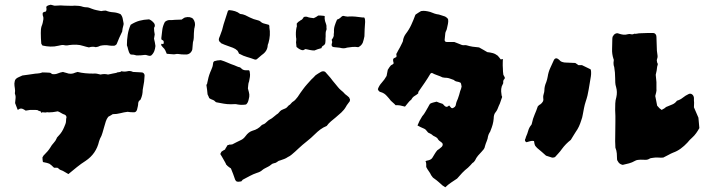

<svg xmlns="http://www.w3.org/2000/svg" viewBox="-20 -713 3026 814"><path d="M504 -614Q504 -613 504 -610Q504 -607 503 -605Q501 -599 500 -593Q499 -587 498 -580Q498 -577 497 -577Q491 -565 485.5 -552.5Q480 -540 475 -527L473 -524Q468 -519 462 -519Q457 -519 452.5 -519Q448 -519 443 -520Q433 -522 423.5 -521.5Q414 -521 405 -519Q396 -514 386 -513Q372 -517 357 -512Q350 -514 344.5 -515Q339 -516 334 -518Q319 -523 304 -523.5Q289 -524 274 -522Q270 -521 265 -520.5Q260 -520 255 -521Q248 -523 241 -522Q234 -521 227 -519Q211 -515 194 -515.5Q177 -516 160 -520Q159 -522 157 -524.5Q155 -527 155 -528Q154 -539 153.5 -550.5Q153 -562 153 -573Q153 -581 153.5 -587.5Q154 -594 156 -601Q158 -605 159 -609Q160 -613 161 -616Q163 -624 164 -632Q165 -640 161 -649V-658Q165 -663 170.5 -663Q176 -663 177 -672Q177 -673 177 -676.5Q177 -680 176 -684Q180 -689 185.5 -690.5Q191 -692 195 -693Q199 -692 203 -691Q207 -690 210 -689H217Q237 -691 255 -689Q266 -689 276.5 -688.5Q287 -688 297 -689Q306 -689 315 -688Q324 -687 332 -684Q336 -683 340 -682.5Q344 -682 348 -682Q353 -682 358.5 -680Q364 -678 369 -676Q379 -672 389 -670Q399 -668 409 -666Q414 -667 418 -667.5Q422 -668 425 -668H429Q443 -662 459.5 -661Q476 -660 491 -653Q498 -645 500 -635Q502 -625 504 -614ZM805 -597Q803 -591 803 -584.5Q803 -578 802 -572Q802 -562 801.5 -552.5Q801 -543 798 -534Q797 -529 797 -523Q797 -517 796 -511Q796 -502 793 -497Q786 -484 772 -482H762Q756 -482 749.5 -482.5Q743 -483 737 -484Q730 -485 724 -483.5Q718 -482 712 -483Q705 -484 699 -484Q693 -484 687 -485Q684 -493 680.5 -500Q677 -507 670 -513Q669 -515 668 -515.5Q667 -516 666 -518Q662 -522 664 -526Q666 -529 668 -527Q670 -525 673 -527Q675 -532 674 -537Q673 -542 666 -544Q665 -544 665 -546Q663 -552 664 -552Q666 -569 668 -586Q670 -603 679 -620Q687 -627 697 -628Q703 -628 709.5 -628Q716 -628 722 -629Q730 -629 737 -629.5Q744 -630 750 -630Q755 -633 758 -635.5Q761 -638 765 -639Q785 -644 798 -634Q811 -617 805 -597ZM639 -518Q638 -511 637 -506Q636 -501 634 -496Q629 -484 620 -477Q613 -475 606 -478Q599 -481 592 -480Q585 -479 577.5 -478.5Q570 -478 559 -478Q558 -478 555 -479Q552 -480 547 -481Q544 -481 540 -481.5Q536 -482 534 -482Q528 -487 526.5 -493Q525 -499 523 -504Q522 -508 521 -512.5Q520 -517 518 -521Q518 -544 521.5 -566Q525 -588 534 -608Q553 -620 571 -625Q589 -630 612 -631Q623 -627 633 -615Q636 -611 636.5 -605.5Q637 -600 633 -595Q633 -581 636 -567L633 -549Q635 -541 636.5 -533.5Q638 -526 639 -518ZM593 -393Q592 -386 592 -380Q592 -374 591 -367Q589 -358 588 -349.5Q587 -341 585 -332Q585 -322 583 -312Q581 -302 576 -291Q575 -290 573 -288Q571 -286 569 -285Q567 -278 566 -277Q566 -270 564.5 -263Q563 -256 561 -248Q557 -235 544 -237Q538 -237 532.5 -237.5Q527 -238 521 -239Q505 -237 490 -233Q475 -229 458 -229Q454 -226 449 -223.5Q444 -221 439 -218Q432 -209 428.5 -198Q425 -187 422 -176Q418 -163 414.5 -150Q411 -137 404 -125Q403 -123 402 -119.5Q401 -116 400 -114Q388 -61 343 -31Q324 -19 306 -4.5Q288 10 270 25Q262 21 254.5 16Q247 11 238 8Q234 7 230.5 3.5Q227 0 223 -2H209Q195 -16 189 -19Q183 -22 162 -26Q161 -31 160.5 -35.5Q160 -40 160 -46Q162 -48 163.5 -51.5Q165 -55 168 -57Q176 -65 182 -72Q188 -79 193 -87Q199 -98 207.5 -107Q216 -116 220 -126Q221 -130 223.5 -132Q226 -134 228 -137Q236 -145 242 -154.5Q248 -164 252 -174Q255 -181 257.5 -187.5Q260 -194 260 -201Q260 -210 262 -216Q261 -224 254 -227Q247 -229 240 -233.5Q233 -238 225 -241Q218 -240 210 -238.5Q202 -237 194 -237Q186 -236 183.5 -237Q181 -238 173 -236Q171 -236 166.5 -236.5Q162 -237 160 -237Q156 -236 154.5 -235Q153 -234 154 -238Q155 -240 148 -242Q141 -244 141 -245Q141 -246 136 -246.5Q131 -247 129 -247H108Q103 -246 98.5 -245.5Q94 -245 89 -244Q86 -246 83.5 -247.5Q81 -249 77 -251Q68 -255 60 -250Q59 -249 58 -248.5Q57 -248 56 -247Q56 -246 54 -250Q49 -264 44 -276Q45 -287 46 -297Q47 -307 43 -317Q45 -328 43 -338.5Q41 -349 41 -359Q42 -364 42.5 -368.5Q43 -373 47 -378Q52 -383 59.5 -386Q67 -389 75 -393Q86 -394 97 -396Q108 -398 118 -399Q129 -401 139.5 -401.5Q150 -402 160 -406Q162 -406 177 -405.5Q192 -405 194 -404Q200 -400 201 -399Q214 -397 224.5 -401.5Q235 -406 247 -408Q250 -407 253.5 -406Q257 -405 261 -404Q281 -396 299 -405Q301 -406 309 -408Q325 -404 341.5 -402.5Q358 -401 375 -401Q383 -402 391 -400.5Q399 -399 406 -397Q411 -398 414.5 -398.5Q418 -399 422 -399Q427 -399 430.5 -398.5Q434 -398 438 -397Q443 -398 448 -399Q453 -400 457 -401Q461 -402 465 -402.5Q469 -403 473 -404Q477 -407 484 -407Q491 -407 494 -411Q509 -408 520.5 -411Q532 -414 544 -408Q555 -407 563.5 -407Q572 -407 581 -406Q586 -406 589.5 -402Q593 -398 593 -393Z M1122 -597Q1125 -581 1124 -564Q1123 -547 1118 -530Q1117 -528 1116 -525.5Q1115 -523 1115 -521Q1114 -496 1090 -480Q1085 -476 1080 -471.5Q1075 -467 1070 -463Q1066 -459 1059 -461Q1043 -467 1027 -471.5Q1011 -476 997 -484Q996 -484 995.5 -484.5Q995 -485 993 -486Q992 -489 990.5 -492Q989 -495 987 -498Q979 -506 967.5 -510.5Q956 -515 944 -519Q937 -521 930.5 -524Q924 -527 917 -530Q916 -532 914.5 -533.5Q913 -535 911 -536Q910 -538 908 -542Q907 -547 909 -552Q911 -557 913 -562Q918 -574 921.5 -585.5Q925 -597 928 -610Q932 -624 937 -638Q942 -652 946 -666Q946 -668 951 -670H953Q965 -669 976.5 -665.5Q988 -662 998 -654Q1010 -653 1020 -648.5Q1030 -644 1039 -639Q1047 -635 1055.5 -632Q1064 -629 1073 -627Q1079 -626 1084 -622Q1091 -615 1100.5 -613Q1110 -611 1119 -608Q1122 -606 1122 -602.5Q1122 -599 1122 -597ZM1364 -587Q1360 -578 1360.5 -568.5Q1361 -559 1360 -550Q1360 -545 1360 -540Q1360 -535 1359 -530Q1357 -523 1350.5 -519.5Q1344 -516 1343 -509Q1327 -505 1313 -499Q1309 -499 1304 -499.5Q1299 -500 1294 -501Q1290 -502 1285 -503Q1280 -504 1275 -505Q1273 -504 1270 -502.5Q1267 -501 1265 -500Q1253 -500 1237 -514Q1236 -519 1236 -524Q1236 -529 1235 -534Q1235 -536 1235.5 -538Q1236 -540 1236 -543Q1236 -546 1236 -549.5Q1236 -553 1235 -555Q1234 -566 1234.5 -576Q1235 -586 1237 -596Q1239 -599 1238.5 -603.5Q1238 -608 1238 -613Q1240 -615 1242.5 -618Q1245 -621 1249 -623Q1251 -625 1254.5 -627Q1258 -629 1260 -630Q1265 -635 1268 -641Q1274 -643 1281 -642Q1288 -639 1295 -638Q1302 -637 1310 -636Q1315 -638 1320 -641Q1325 -644 1329 -647Q1335 -647 1340.5 -647Q1346 -647 1351 -646Q1357 -646 1357 -642Q1356 -638 1356.5 -633.5Q1357 -629 1358 -624Q1360 -617 1362.5 -610.5Q1365 -604 1364 -597Q1364 -594 1364.5 -591.5Q1365 -589 1364 -587ZM1528 -620Q1527 -604 1526 -589.5Q1525 -575 1525 -559Q1524 -552 1522 -545.5Q1520 -539 1518 -532Q1512 -519 1499 -513Q1486 -515 1474.5 -514Q1463 -513 1451 -511Q1441 -507 1428 -509Q1421 -511 1413 -511.5Q1405 -512 1398 -513Q1394 -513 1390 -515Q1386 -517 1386 -522Q1386 -527 1387 -529Q1390 -535 1386 -544Q1390 -549 1393 -555Q1396 -561 1395 -568Q1395 -570 1395.5 -572.5Q1396 -575 1396 -577Q1395 -591 1399 -604Q1403 -617 1409 -630Q1416 -632 1421 -636Q1426 -640 1430 -644Q1434 -646 1437.5 -645.5Q1441 -645 1443 -644Q1447 -644 1450.5 -643Q1454 -642 1458 -643Q1473 -644 1487 -642.5Q1501 -641 1516 -639H1524Q1527 -635 1527.5 -630Q1528 -625 1528 -620ZM1039 -406Q1041 -396 1039.5 -387Q1038 -378 1036 -368Q1033 -361 1032.5 -353Q1032 -345 1031 -338Q1036 -321 1037 -312.5Q1038 -304 1034 -290Q1031 -276 1023 -270Q1005 -267 988 -270Q981 -272 973.5 -271.5Q966 -271 959 -271Q943 -271 928.5 -273.5Q914 -276 899 -279Q896 -279 893 -282Q888 -288 881 -290Q874 -292 867 -297Q866 -300 864 -304.5Q862 -309 860 -313Q859 -322 858 -332Q857 -342 855 -353Q859 -357 859 -363Q861 -374 864 -385Q867 -396 871 -406Q873 -411 875.5 -416.5Q878 -422 880 -428Q882 -433 882.5 -438.5Q883 -444 884 -448Q887 -455 895 -455Q900 -457 904.5 -457Q909 -457 916 -458Q930 -454 944.5 -447.5Q959 -441 974 -436Q979 -434 984.5 -431.5Q990 -429 995 -428Q997 -428 999 -426.5Q1001 -425 1003 -423Q1010 -415 1023 -415H1036Q1039 -411 1039 -406ZM1464 -291Q1464 -290 1463.5 -288Q1463 -286 1463 -284Q1459 -278 1454.5 -272.5Q1450 -267 1447 -261Q1439 -247 1427 -236Q1415 -225 1403 -215Q1393 -207 1383 -198.5Q1373 -190 1365 -179Q1350 -173 1338 -164Q1326 -155 1315 -144Q1299 -128 1280.5 -113.5Q1262 -99 1245 -83Q1241 -79 1238 -76.5Q1235 -74 1231 -70Q1224 -64 1216.5 -57.5Q1209 -51 1200 -47Q1193 -42 1185 -39Q1177 -36 1168 -33Q1161 -32 1155.5 -27Q1150 -22 1142 -21Q1135 -20 1129.5 -15Q1124 -10 1118 -7Q1111 -3 1104.5 0Q1098 3 1092 8Q1088 12 1082 15Q1076 18 1069 20Q1054 25 1039 33Q1024 41 1009 49Q1008 50 1006.5 52Q1005 54 1003 56Q996 57 991 57.5Q986 58 981 55Q980 53 979 52Q978 51 977 49Q973 37 968.5 25Q964 13 959 1Q955 -1 951.5 -4Q948 -7 944 -10Q943 -12 941.5 -13Q940 -14 939 -15Q937 -21 933.5 -26.5Q930 -32 927 -38Q924 -43 921 -48.5Q918 -54 914 -60Q915 -62 916.5 -65.5Q918 -69 919 -70Q923 -73 926.5 -75Q930 -77 934 -79Q936 -84 939.5 -89Q943 -94 945 -98Q948 -98 949.5 -98.5Q951 -99 952 -100Q954 -100 958 -100Q962 -100 965 -101Q974 -106 983.5 -110.5Q993 -115 1003 -120Q1013 -125 1021 -136Q1034 -154 1051 -159Q1074 -165 1089 -182Q1091 -184 1095.5 -185.5Q1100 -187 1104 -190Q1109 -194 1114 -199Q1119 -204 1125 -207Q1133 -211 1139.5 -217Q1146 -223 1153 -228Q1159 -231 1163 -236.5Q1167 -242 1173 -246Q1176 -248 1180.5 -249.5Q1185 -251 1189 -253Q1194 -255 1197 -258.5Q1200 -262 1204 -266Q1210 -269 1214 -274.5Q1218 -280 1225 -284Q1231 -288 1234.5 -293Q1238 -298 1242 -302Q1253 -319 1265 -335Q1273 -346 1282 -356Q1291 -366 1300 -376Q1304 -380 1308.5 -384Q1313 -388 1318 -394Q1322 -397 1328.5 -401Q1335 -405 1342 -409Q1352 -413 1359 -408Q1365 -401 1370.5 -395Q1376 -389 1381 -383Q1386 -376 1391 -370Q1396 -364 1401 -358Q1407 -351 1412.5 -344Q1418 -337 1425 -331Q1430 -327 1434.5 -323Q1439 -319 1443 -314Q1448 -310 1452 -307Q1456 -304 1460 -300Q1461 -298 1462 -295.5Q1463 -293 1464 -291Z M2120 -385Q2121 -380 2118 -377.5Q2115 -375 2114 -371Q2113 -367 2113.5 -363.5Q2114 -360 2112 -357Q2106 -347 2105 -336Q2104 -325 2106 -314Q2106 -308 2109 -302Q2107 -298 2105.5 -292.5Q2104 -287 2102 -282Q2101 -278 2099 -273.5Q2097 -269 2095 -265Q2092 -257 2089 -250Q2086 -243 2081 -237Q2073 -228 2073 -210Q2072 -197 2068.5 -184.5Q2065 -172 2060 -160Q2058 -153 2055 -150Q2051 -143 2049 -135Q2048 -125 2043.5 -114.5Q2039 -104 2036 -93Q2035 -86 2031 -80.5Q2027 -75 2022 -70Q2014 -62 2006.5 -53Q1999 -44 1994 -33Q1992 -30 1989.5 -27Q1987 -24 1983 -22Q1979 -17 1974 -12Q1969 -7 1964 -2Q1951 8 1939.5 20Q1928 32 1918 44Q1906 52 1892.5 61Q1879 70 1868 81Q1865 79 1862 77Q1859 75 1857 74Q1848 66 1839.5 58.5Q1831 51 1821 44Q1814 40 1808 30Q1804 21 1798 13Q1792 5 1787 -5Q1787 -11 1787 -17.5Q1787 -24 1784 -30Q1792 -33 1795 -33Q1808 -36 1813 -44Q1818 -52 1823 -60.5Q1828 -69 1834 -76Q1837 -78 1842 -81.5Q1847 -85 1851 -89Q1854 -91 1856 -95.5Q1858 -100 1856 -105Q1852 -110 1847 -113Q1842 -116 1838 -121Q1835 -128 1828.5 -131.5Q1822 -135 1816 -138Q1811 -143 1806 -145.5Q1801 -148 1795 -151Q1791 -155 1787 -160.5Q1783 -166 1777 -168Q1770 -171 1763.5 -174Q1757 -177 1750 -181Q1757 -200 1770 -220Q1778 -229 1783.5 -239Q1789 -249 1795 -259Q1797 -262 1798.5 -265.5Q1800 -269 1803 -273Q1810 -277 1817 -278.5Q1824 -280 1831 -282Q1837 -279 1843.5 -277Q1850 -275 1856 -273Q1860 -270 1863.5 -265.5Q1867 -261 1873 -260Q1878 -260 1883 -265Q1884 -265 1884.5 -265.5Q1885 -266 1885 -266V-265Q1888 -262 1890.5 -258.5Q1893 -255 1897 -254Q1912 -258 1913 -271Q1914 -277 1916.5 -283.5Q1919 -290 1921 -294Q1924 -302 1926.5 -310.5Q1929 -319 1931 -327Q1933 -331 1934.5 -336Q1936 -341 1937 -346Q1936 -350 1935.5 -354Q1935 -358 1933 -362Q1926 -366 1918 -367Q1910 -368 1904 -374Q1897 -376 1890 -379Q1883 -382 1875 -383Q1870 -383 1865.5 -383.5Q1861 -384 1856 -385Q1846 -390 1834 -394Q1822 -398 1811 -404Q1809 -403 1807.5 -402.5Q1806 -402 1805 -401Q1794 -382 1781 -363Q1768 -344 1754 -324Q1753 -322 1753 -317Q1746 -311 1737.5 -306Q1729 -301 1724 -291Q1716 -285 1710 -277Q1704 -269 1697 -261Q1692 -262 1686.5 -263.5Q1681 -265 1676 -266Q1671 -267 1666.5 -267Q1662 -267 1657 -267Q1653 -272 1647.5 -276.5Q1642 -281 1637 -286Q1633 -291 1629 -296Q1625 -301 1621 -305Q1610 -318 1596 -322Q1585 -324 1582 -335Q1587 -350 1598.5 -362.5Q1610 -375 1619 -391L1624 -417Q1626 -420 1627.5 -422.5Q1629 -425 1631 -428Q1633 -430 1635 -433Q1637 -436 1639 -437Q1642 -439 1644.5 -440Q1647 -441 1649 -445Q1649 -447 1648 -449.5Q1647 -452 1647 -453Q1646 -459 1647 -462.5Q1648 -466 1654 -468Q1655 -469 1657 -469.5Q1659 -470 1660 -471Q1660 -471 1660.5 -472Q1661 -473 1661 -474Q1661 -476 1661 -478.5Q1661 -481 1660 -484Q1662 -487 1663.5 -490Q1665 -493 1667 -497Q1672 -505 1676 -513Q1680 -521 1684 -529Q1686 -533 1687.5 -536.5Q1689 -540 1689 -544Q1692 -558 1700 -569Q1714 -587 1723.5 -607.5Q1733 -628 1741 -650L1743 -652Q1748 -656 1753.5 -659Q1759 -662 1765 -666Q1767 -666 1770 -666.5Q1773 -667 1775 -667Q1783 -667 1793 -665Q1804 -663 1813 -659Q1822 -655 1831 -653Q1841 -652 1850 -648.5Q1859 -645 1867 -643Q1871 -641 1873 -639Q1879 -635 1880 -630Q1881 -621 1879 -611.5Q1877 -602 1875 -593Q1874 -587 1871.5 -582.5Q1869 -578 1868 -573Q1867 -557 1865 -543Q1866 -535 1874 -535H1906Q1913 -532 1921.5 -529Q1930 -526 1939 -522Q1944 -521 1949 -521.5Q1954 -522 1958 -521Q1971 -517 1984 -515Q1997 -513 2011 -512Q2019 -508 2028 -502.5Q2037 -497 2046 -492Q2057 -491 2068.5 -488Q2080 -485 2090 -477Q2093 -474 2096 -470Q2099 -466 2103 -461Q2105 -462 2107.5 -462Q2110 -462 2111 -463H2112Q2112 -463 2111.5 -448.5Q2111 -434 2112 -423Q2112 -416 2112.5 -409.5Q2113 -403 2114 -396Q2115 -393 2117 -390.5Q2119 -388 2120 -385Z M2945 -170Q2939 -159 2931.5 -148.5Q2924 -138 2915 -130Q2909 -125 2904 -119.5Q2899 -114 2894 -108Q2881 -94 2866 -83Q2851 -72 2834 -66Q2824 -62 2813.5 -56Q2803 -50 2792 -45Q2782 -44 2771 -45Q2760 -46 2749 -44Q2746 -43 2742.5 -43Q2739 -43 2735 -41Q2726 -35 2716 -35.5Q2706 -36 2696 -36Q2690 -36 2683.5 -35Q2677 -34 2672 -31Q2660 -24 2647 -20.5Q2634 -17 2620 -14Q2605 -17 2599 -30Q2596 -33 2596 -38Q2596 -50 2595 -62.5Q2594 -75 2589 -87Q2589 -95 2588.5 -101.5Q2588 -108 2588 -114Q2588 -134 2588.5 -155Q2589 -176 2589 -197Q2589 -209 2589 -221.5Q2589 -234 2588 -247Q2588 -261 2588.5 -274.5Q2589 -288 2593 -301Q2598 -323 2592 -344Q2589 -353 2588.5 -362.5Q2588 -372 2588 -382Q2588 -394 2587 -405.5Q2586 -417 2584 -429Q2582 -434 2581.5 -438.5Q2581 -443 2581 -447Q2581 -452 2582 -456Q2583 -460 2581 -463Q2574 -484 2575 -505.5Q2576 -527 2576 -549Q2576 -551 2576.5 -552.5Q2577 -554 2577 -557Q2579 -559 2580 -561Q2581 -563 2582 -565Q2593 -576 2605 -570Q2614 -567 2623 -566Q2632 -565 2642 -568Q2648 -570 2655 -568Q2662 -566 2669 -570Q2675 -569 2681.5 -570.5Q2688 -572 2695 -572Q2702 -572 2709 -572.5Q2716 -573 2723 -573H2750Q2755 -573 2759 -568.5Q2763 -564 2763 -557Q2764 -542 2764 -527Q2764 -512 2765 -498Q2766 -488 2767.5 -479Q2769 -470 2765 -460Q2764 -458 2765 -454.5Q2766 -451 2766 -448Q2770 -442 2768 -437Q2766 -432 2765.5 -426Q2765 -420 2764 -414Q2763 -410 2762 -405Q2761 -400 2760 -396L2763 -365V-337Q2764 -330 2762 -322Q2760 -314 2758 -306Q2760 -296 2762 -286Q2764 -276 2766 -265Q2769 -261 2776 -254Q2778 -253 2780 -251Q2782 -249 2785 -247Q2787 -248 2789.5 -249.5Q2792 -251 2794 -252Q2798 -254 2801 -257Q2804 -260 2808 -261Q2820 -266 2831 -270.5Q2842 -275 2850 -286Q2864 -290 2875 -299Q2886 -308 2899 -314Q2907 -318 2914 -313Q2921 -308 2922 -298V-286Q2923 -279 2922.5 -272.5Q2922 -266 2922 -258L2941 -214Q2942 -203 2943 -192Q2944 -181 2945 -170ZM2486 -408Q2486 -403 2486 -398.5Q2486 -394 2485 -389Q2480 -362 2476 -335Q2472 -308 2463 -282Q2459 -270 2456 -255Q2453 -242 2451 -228.5Q2449 -215 2444 -202Q2440 -189 2434.5 -177Q2429 -165 2421 -154Q2416 -147 2411 -138Q2406 -129 2400 -120Q2378 -103 2362 -81Q2355 -71 2347.5 -63Q2340 -55 2333 -47Q2323 -43 2317 -46L2295 -53Q2286 -61 2277 -69Q2268 -77 2258 -85Q2251 -92 2248.5 -96Q2246 -100 2244 -115Q2236 -117 2228 -114.5Q2220 -112 2212 -110Q2204 -114 2206 -122Q2208 -125 2208.5 -128Q2209 -131 2210 -133Q2216 -146 2219.5 -159Q2223 -172 2232 -183Q2234 -185 2234 -186.5Q2234 -188 2235 -190Q2239 -210 2246.5 -227Q2254 -244 2260 -262Q2263 -265 2265 -267Q2267 -269 2270 -270Q2277 -275 2281 -281.5Q2285 -288 2283 -297Q2282 -306 2285 -314.5Q2288 -323 2288 -331Q2288 -347 2296 -365Q2298 -371 2299.5 -376.5Q2301 -382 2302 -388Q2305 -408 2313 -425Q2321 -442 2329 -460Q2336 -470 2346 -463Q2348 -462 2351 -459Q2356 -453 2361.5 -451Q2367 -449 2374 -448Q2385 -448 2396.5 -447Q2408 -446 2419 -446Q2424 -443 2426.5 -441Q2429 -439 2432 -437H2447Q2455 -433 2464.5 -428.5Q2474 -424 2484 -419Q2485 -416 2485.5 -413.5Q2486 -411 2486 -408Z"/></svg>

Font: Darumadrop One
Style: Regular
Weight: 400
Version: Version 1.000